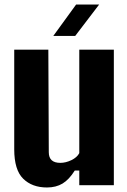

<svg xmlns="http://www.w3.org/2000/svg" viewBox="-20 -820 564 850"><path d="M188 10Q122 10 82.5 -29Q43 -68 43 -159V-600H194L196 -146Q196 -99 247 -99Q271 -99 296 -111Q321 -123 331 -142V-600H484V0H331V-65H311Q286 -25 257 -7.5Q228 10 188 10ZM216 -661 317 -800H419L313 -661Z"/></svg>

Font: Big Shoulders Text Black
Style: Regular
Weight: 900
Designer: Patric King
Foundry: XO Type Co
Version: Version 1.000; ttfautohint (v1.8.2)